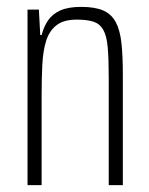

<svg xmlns="http://www.w3.org/2000/svg" viewBox="-20 -538 433 558"><path d="M60 0V-510H93L97 -436H101Q107 -460 119.5 -478.5Q132 -497 155 -507.5Q178 -518 216 -518Q256 -518 280 -507.5Q304 -497 316.5 -473.5Q329 -450 333 -412.5Q337 -375 337 -321V0H296V-313Q296 -368 293 -401Q290 -434 280 -451.5Q270 -469 251.5 -475Q233 -481 203 -481Q165 -481 144 -464.5Q123 -448 114 -419Q105 -390 103 -350Q101 -310 101 -263V0Z"/></svg>

Font: Saira ExtraCondensed ExtraLight
Style: Regular
Weight: 250
Width: 2
Designer: Hector Gatti with collaboration of the Omnibus-Type team
Foundry: Omnibus-Type
Version: Version 1.101